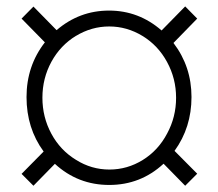

<svg xmlns="http://www.w3.org/2000/svg" viewBox="-20 -575 691 608"><path d="M220.7 -68.8Q269.5 -38.1 326.4 -38.1Q383.3 -38.1 432.4 -68.6Q481.4 -99.1 509.3 -152.3Q537.6 -204.6 537.6 -265.4Q537.6 -326.2 509 -378.7Q480.5 -431.2 431.2 -461.2Q381.8 -491.2 325.9 -491.2Q270 -491.2 220.7 -461.4L221.2 -461.9Q171.4 -431.6 142.8 -379.4Q114.3 -327.1 114.3 -265.6Q114.3 -204.1 142.6 -151.6Q170.9 -99.1 220.7 -68.8ZM498 -56.6Q425.3 10.7 325.9 10.7Q226.6 10.7 153.8 -56.2L85.9 13.2L48.3 -24.4L118.2 -95.2Q64 -168.9 64 -267.6Q64 -366.2 122.1 -440.9L48.3 -516.1L85.9 -554.2L159.2 -479.5Q231.4 -541.5 325.4 -541.5Q419.4 -541.5 491.7 -478.5L566.4 -554.7L604.5 -516.1L529.3 -439Q586.4 -364.3 586.4 -267.8Q586.4 -171.4 532.7 -97.2L604.5 -24.9L566.4 13.2Z"/></svg>

Font: Yantramanav Light
Style: Regular
Weight: 300
Version: Version 1.001;PS 1.0;hotconv 1.0.72;makeotf.lib2.5.5900; ttf